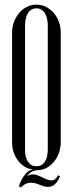

<svg xmlns="http://www.w3.org/2000/svg" viewBox="-20 -727 313 828"><path d="M119 4V2L106 1Q73 -10 52.5 -42Q32 -74 32 -113V-585Q32 -611 40.5 -633Q49 -655 63 -671.5Q77 -688 96 -697.5Q115 -707 137 -707Q159 -707 178 -697.5Q197 -688 211.5 -671.5Q226 -655 234 -633Q242 -611 242 -585V-113Q242 -89 234 -67Q226 -45 212 -28.5Q198 -12 180 -2.5Q162 7 141 7Q116 7 94 35Q106 25 122 25Q136 25 161 37L165 39Q189 51 202 51Q220 51 230 29L239 33Q220 79 188 79Q172 79 154 71L149 69Q137 64 128.5 62.5Q120 61 112 61Q89 61 71 81L61 77Q78 28 107 8ZM88 -81Q88 -48 101 -29Q114 -10 137 -10Q160 -10 173 -29Q186 -48 186 -81V-616Q186 -651 173 -671Q160 -691 137 -691Q114 -691 101 -671Q88 -651 88 -616Z"/></svg>

Font: Moniqa Cond Heading
Style: Regular
Weight: 400
Width: 3
Designer: Rajesh Rajput
Foundry: Rajesh Rajput
Version: Version 1.000